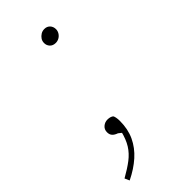

<svg xmlns="http://www.w3.org/2000/svg" viewBox="-196 -485 682 682"><g transform="rotate(-45 144.5 -144.5)"><path d="M17 153 9 135Q41 117 62.5 100.5Q84 84 97.5 62.5Q111 41 119 8L121 17L106 5Q94 1 87.5 -6Q81 -13 81 -25Q81 -39 91 -47.5Q101 -56 114 -56Q122 -56 128 -54Q134 -52 137 -49Q139 -46 140.5 -38.5Q142 -31 142 -21Q142 20 127 52Q112 84 84 109Q56 134 17 153ZM177 -378Q163 -378 155 -386.5Q147 -395 147 -407Q147 -417 152 -424.5Q157 -432 165 -437Q173 -442 183 -442Q196 -442 204 -433.5Q212 -425 212 -412Q212 -403 207 -395Q202 -387 194 -382.5Q186 -378 177 -378Z"/></g></svg>

Font: Source Serif 4 ExtraLight
Style: Italic
Weight: 250
Italic angle: -12°
Designer: Frank Grießhammer
Foundry: Adobe Systems Incorporated
Version: Version 4.004;hotconv 1.0.116;makeotfexe 2.5.65601